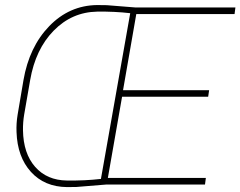

<svg xmlns="http://www.w3.org/2000/svg" viewBox="-20 -741 965 771"><path d="M803.2 0H407.2L287.1 9.8L249 10.3Q158.7 9.3 104.2 -50.8Q49.8 -110.8 46.4 -210.4Q44.9 -245.6 50.8 -280.8L74.2 -418.9Q97.2 -552.7 177.7 -636Q258.3 -719.2 369.6 -720.7L408.7 -720.2L525.4 -710.9H925.3L921.9 -684.6H527.3L474.1 -378.9H819.8L815.9 -352.5H470.2L413.1 -26.4H806.6ZM248.5 -16.1Q320.8 -15.1 385.3 -22.5L502.9 -688Q440.4 -695.3 370.1 -694.3Q268.6 -692.4 195.6 -617.9Q122.6 -543.5 101.1 -419.4L77.1 -281.2Q71.8 -249.5 72.3 -217.8Q73.7 -125 121.1 -71Q168.5 -17.1 248.5 -16.1Z"/></svg>

Font: Roboto Thin
Style: Italic
Weight: 250
Italic angle: -12°
Designer: Google
Version: Version 2.134; 2016